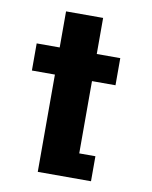

<svg xmlns="http://www.w3.org/2000/svg" viewBox="-76 -702 602 760"><g transform="rotate(10 225.0 -322.5)"><path d="M277 -100.5H342V0H128V-391H35.5V-500H128V-645H277V-500H371.5V-391H277Z"/></g></svg>

Font: League Mono Condensed
Style: Bold
Weight: 700
Width: 1
Designer: Tyler Finck
Foundry: The League of Moveable Type / Tyler Finck
Version: Version 2.210